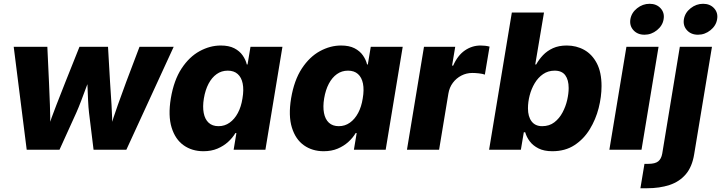

<svg xmlns="http://www.w3.org/2000/svg" viewBox="-20 -794 3823 1018"><path d="M121.6 0 52.7 -545.9H231L239.7 -358.9Q241.7 -302.7 244.6 -238.3Q247.6 -173.8 245.6 -96.7H228.5Q253.4 -172.9 279.1 -237.5Q304.7 -302.2 326.7 -358.9L401.4 -545.9H552.7L563.5 -358.9Q566.9 -302.7 571.3 -238.3Q575.7 -173.8 575.2 -96.7H558.6Q581.5 -172.9 604.7 -237.3Q627.9 -301.8 648.9 -358.9L719.7 -545.9H900.9L649.9 0H476.1L452.1 -195.8Q448.7 -223.6 447 -261.7Q445.3 -299.8 443.8 -339.6Q442.4 -379.4 439.5 -410.6H467.8Q455.1 -379.4 440.4 -339.8Q425.8 -300.3 411.4 -262.2Q397 -224.1 384.3 -195.8L295.4 0Z M1058.6 7.8Q998 7.8 953.6 -23.7Q909.2 -55.2 889.9 -117.7Q870.6 -180.2 885.7 -272.5Q901.9 -368.7 942.6 -430.7Q983.4 -492.7 1038.3 -522.7Q1093.3 -552.7 1150.4 -552.7Q1193.8 -552.7 1222.2 -538.1Q1250.5 -523.4 1266.6 -500.2Q1282.7 -477.1 1288.6 -452.1H1292.5L1308.1 -545.9H1477.5L1387.2 0H1218.8L1233.4 -88.4H1228Q1213.4 -63.5 1189.2 -41.5Q1165 -19.5 1132.6 -5.9Q1100.1 7.8 1058.6 7.8ZM1138.7 -125Q1171.4 -125 1197.5 -143.6Q1223.6 -162.1 1241.2 -195.1Q1258.8 -228 1265.6 -272.5Q1273.4 -317.9 1266.8 -350.8Q1260.3 -383.8 1240.2 -401.6Q1220.2 -419.4 1187.5 -419.4Q1154.3 -419.4 1128.7 -401.1Q1103 -382.8 1085.7 -349.9Q1068.4 -316.9 1061 -272.5Q1053.7 -228.5 1060.1 -195.1Q1066.4 -161.6 1086.2 -143.3Q1106 -125 1138.7 -125Z M1696.3 7.8Q1635.7 7.8 1591.3 -23.7Q1546.9 -55.2 1527.6 -117.7Q1508.3 -180.2 1523.4 -272.5Q1539.6 -368.7 1580.3 -430.7Q1621.1 -492.7 1676 -522.7Q1731 -552.7 1788.1 -552.7Q1831.5 -552.7 1859.9 -538.1Q1888.2 -523.4 1904.3 -500.2Q1920.4 -477.1 1926.3 -452.1H1930.2L1945.8 -545.9H2115.2L2024.9 0H1856.4L1871.1 -88.4H1865.7Q1851.1 -63.5 1826.9 -41.5Q1802.7 -19.5 1770.3 -5.9Q1737.8 7.8 1696.3 7.8ZM1776.4 -125Q1809.1 -125 1835.2 -143.6Q1861.3 -162.1 1878.9 -195.1Q1896.5 -228 1903.3 -272.5Q1911.1 -317.9 1904.5 -350.8Q1897.9 -383.8 1877.9 -401.6Q1857.9 -419.4 1825.2 -419.4Q1792 -419.4 1766.4 -401.1Q1740.7 -382.8 1723.4 -349.9Q1706.1 -316.9 1698.7 -272.5Q1691.4 -228.5 1697.8 -195.1Q1704.1 -161.6 1723.9 -143.3Q1743.7 -125 1776.4 -125Z M2137.7 0 2228 -545.9H2393.6L2377 -446.3H2382.8Q2406.7 -500.5 2444.8 -526.6Q2482.9 -552.7 2527.8 -552.7Q2540 -552.7 2552.5 -551.3Q2564.9 -549.8 2575.7 -546.9L2550.8 -398.4Q2539.1 -402.8 2519.5 -405Q2500 -407.2 2484.4 -407.2Q2453.1 -407.2 2426.3 -393.3Q2399.4 -379.4 2381.1 -355Q2362.8 -330.6 2357.4 -297.9L2308.1 0Z M2908.7 7.8Q2864.7 7.8 2835.2 -7.1Q2805.7 -22 2788.6 -44.9Q2771.5 -67.9 2764.6 -92.8H2757.3L2741.7 0H2573.2L2693.8 -727.5H2864.3L2817.9 -452.1H2822.8Q2837.4 -478.5 2859.1 -501.5Q2880.9 -524.4 2911.9 -538.6Q2942.9 -552.7 2984.9 -552.7Q3036.1 -552.7 3077.9 -529.3Q3119.6 -505.9 3144.5 -458.3Q3169.4 -410.6 3169.4 -337.9Q3169.4 -281.2 3154.1 -220.9Q3138.7 -160.6 3106.9 -108.6Q3075.2 -56.6 3025.9 -24.4Q2976.6 7.8 2908.7 7.8ZM2854.5 -125Q2892.6 -125 2919.2 -145.5Q2945.8 -166 2962.6 -197.8Q2979.5 -229.5 2987.3 -263.9Q2995.1 -298.3 2995.1 -327.1Q2995.1 -370.6 2977.1 -395Q2959 -419.4 2920.9 -419.4Q2886.2 -419.4 2859.6 -401.1Q2833 -382.8 2815.2 -353Q2797.4 -323.2 2788.3 -288.1Q2779.3 -252.9 2779.3 -219.7Q2779.3 -175.8 2798.6 -150.4Q2817.9 -125 2854.5 -125Z M3210.9 0 3301.3 -545.9H3471.7L3381.3 0ZM3397 -609.9Q3360.4 -609.9 3338.6 -633.8Q3316.9 -657.7 3322.3 -691.9Q3328.1 -726.6 3357.9 -750.2Q3387.7 -773.9 3424.3 -773.9Q3460.9 -773.9 3482.7 -750Q3504.4 -726.1 3498.5 -691.9Q3493.2 -658.2 3463.4 -634Q3433.6 -609.9 3397 -609.9Z M3584.5 -545.9H3754.9L3660.6 23.4Q3649.9 90.3 3616.2 129.9Q3582.5 169.4 3530 186.8Q3477.5 204.1 3410.2 204.1H3375.5L3397 74.7H3417.5Q3453.6 74.7 3470 61.5Q3486.3 48.3 3491.2 20.5ZM3680.7 -609.9Q3644 -609.9 3622.3 -633.8Q3600.6 -657.7 3606 -691.9Q3611.8 -726.6 3641.6 -750.2Q3671.4 -773.9 3708 -773.9Q3744.6 -773.9 3766.4 -750Q3788.1 -726.1 3782.2 -691.9Q3776.9 -658.2 3747.1 -634Q3717.3 -609.9 3680.7 -609.9Z"/></svg>

Font: Inter ExtraBold
Style: Italic
Weight: 800
Italic angle: -9.3988°
Designer: Rasmus Andersson
Foundry: rsms
Version: Version 4.001;git-66647c0bb